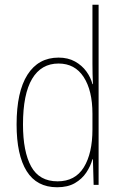

<svg xmlns="http://www.w3.org/2000/svg" viewBox="-20 -780 512 810"><path d="M221 10Q135 10 92.5 -58Q50 -126 50 -255Q50 -393 96 -465Q142 -537 227 -537Q267 -537 296.5 -520.5Q326 -504 344.5 -478.5Q363 -453 370 -425H372Q371 -448 370.5 -469Q370 -490 370 -511V-760H396V0H375L372 -108H370Q362 -79 344 -52Q326 -25 296 -7.5Q266 10 221 10ZM223 -15Q297 -15 333.5 -74Q370 -133 370 -234V-300Q370 -398 333 -455Q296 -512 227 -512Q154 -512 115.5 -447.5Q77 -383 77 -255Q77 -140 111.5 -77.5Q146 -15 223 -15Z"/></svg>

Font: Noto Sans Gurmukhi UI Condensed Thin
Style: Regular
Weight: 100
Width: 3
Designer: Jelle Bosma - Monotype Design Team
Foundry: Monotype Imaging Inc.
Version: Version 2.004; ttfautohint (v1.8.4.7-5d5b)